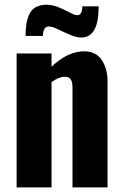

<svg xmlns="http://www.w3.org/2000/svg" viewBox="-20 -809 532 829"><path d="M334.5 -647Q333 -647 331.1 -647Q311 -647 285.2 -657.7Q256.8 -669.4 231.2 -682.1Q205.6 -694.8 191.9 -694.8Q165.5 -694.8 165.5 -653.8H90.3Q90.3 -717.3 108.6 -751.5Q127 -785.6 174.8 -788.6Q177.7 -788.6 181.2 -788.6Q203.1 -788.6 227.5 -779.8Q254.9 -769 277.3 -756.8Q299.8 -744.6 309.1 -743.7Q323.2 -741.7 329.3 -752Q335.4 -762.2 335.4 -781.7H405.8Q405.8 -779.8 405.8 -778.3Q405.8 -650.4 334.5 -647ZM51.8 0V-578.1H202.6V-521Q272.5 -587.4 343.3 -587.4Q393.6 -587.4 418.9 -550.5Q444.3 -513.7 444.3 -457.5V0H293V-430.7Q293 -454.6 285.6 -466.3Q278.3 -478 258.3 -477.5Q234.9 -477.5 202.6 -454.6V0Z"/></svg>

Font: Oswald
Style: DemiBold
Weight: 600
Designer: Vernon Adams
Foundry: Vernon Adams
Version: 3.0; ttfautohint (v0.95) -l 8 -r 50 -G 200 -x 0 -w "G" -W -c